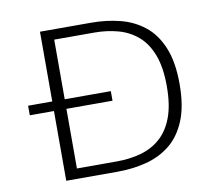

<svg xmlns="http://www.w3.org/2000/svg" viewBox="-77 -794 1030 888"><g transform="rotate(-10 437.5 -350.0)"><path d="M164.5 0V-327.5H51V-372.5H164.5V-700H405Q475.5 -700 539.2 -684Q603 -668 652.2 -629.2Q701.5 -590.5 730 -522.2Q758.5 -454 758.5 -350Q758.5 -246 730 -177.8Q701.5 -109.5 652.2 -70.8Q603 -32 539.2 -16Q475.5 0 405 0ZM223 -47.5H410.5Q471 -47.5 523.5 -62Q576 -76.5 615.2 -110.8Q654.5 -145 676.5 -203.5Q698.5 -262 698.5 -350Q698.5 -438 676.5 -496.5Q654.5 -555 615 -589.2Q575.5 -623.5 523.2 -638Q471 -652.5 410.5 -652.5H223V-372.5H439.5V-327.5H223Z"/></g></svg>

Font: Trispace SemiExpanded ExtraLight
Style: Regular
Weight: 200
Width: 6
Designer: Tyler Finck
Foundry: Etcetera Type Company
Version: Version 1.210; ttfautohint (v1.8.3)